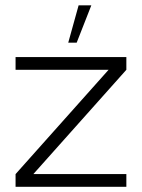

<svg xmlns="http://www.w3.org/2000/svg" viewBox="-20 -720 547 740"><path d="M467 -451 108.5 -49H467V0H40V-49L398.5 -451H40V-500H467ZM243 -555.5 283 -699.5H332L275.5 -555.5Z"/></svg>

Font: Urbanist ExtraLight
Style: Regular
Weight: 200
Designer: Corey Hu
Foundry: Corey Hu
Version: Version 1.330; ttfautohint (v1.8.4.7-5d5b)